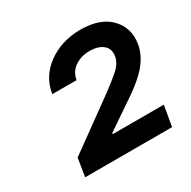

<svg xmlns="http://www.w3.org/2000/svg" viewBox="-109 -911 648 652"><g transform="rotate(-30 215.0 -585.0)"><path d="M46.9 -363.3 58.1 -434.1 253.9 -575.7Q291.5 -603.5 313.7 -623.5Q335.9 -643.6 340.3 -668.9Q344.7 -696.8 325.7 -712.2Q306.6 -727.5 273.4 -727.5Q241.7 -727.5 216.8 -711.2Q191.9 -694.8 186.5 -663.6H91.3Q101.1 -727.1 154.5 -766.1Q208 -805.2 283.2 -805.7Q361.3 -805.2 399.4 -764.9Q437.5 -724.6 428.7 -667.5Q422.4 -626 391.6 -589.6Q360.8 -553.2 286.6 -505.4L201.7 -447.3L201.2 -443.4H401.4L387.7 -363.3Z"/></g></svg>

Font: Inter Display Semi Bold
Style: Italic
Weight: 600
Italic angle: -9.39999°
Designer: Rasmus Andersson
Foundry: rsms
Version: Version 4.000;git-4fc901f